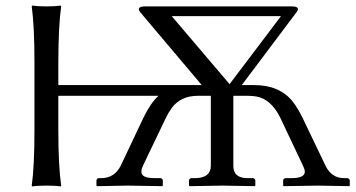

<svg xmlns="http://www.w3.org/2000/svg" viewBox="-20 -668 1283 691"><path d="M806.2 -365.2 991.2 -609.9H598.1ZM104 -444.8Q104 -573.7 94.2 -645L96.2 -647.9Q114.3 -645 147 -645Q179.7 -645 198.2 -647.9L200.2 -645Q190.4 -578.1 189.9 -444.8V-361.8H670.9H706.1L483.9 -625Q469.7 -644 501 -645H1030.8Q1053.7 -645 1052.2 -633.3Q1050.8 -628.9 1047.9 -625L850.1 -361.8H895Q986.3 -361.8 1033.7 -302.2Q1052.2 -278.3 1068.8 -244.1L1151.9 -70.8Q1173.3 -27.3 1217.8 -26.9H1230Q1237.8 -25.4 1238.8 -19V0L1236.8 2Q1235.8 2 1125 0L1001 2L999 0V-19Q1001 -25.9 1006.8 -26.9H1028.8Q1076.7 -26.9 1077.1 -49.8Q1076.7 -59.1 1070.8 -70.8L988.8 -244.1Q955.6 -311.5 902.3 -320.8Q889.2 -322.8 874 -323.2H819.8V-70.8Q819.8 -31.2 861.8 -27.3Q868.2 -26.9 874 -26.9H891.1Q897.9 -24.9 898.9 -19V0L897 2Q896 2 780.8 0L662.1 2L660.2 0V-19Q662.1 -25.9 668 -26.9H684.1Q738.3 -28.3 738.8 -70.8V-323.2H736.8H691.9Q629.9 -323.2 597.2 -278.3Q586.4 -263.2 577.1 -244.1L494.1 -70.8Q476.1 -32.2 519 -27.8Q527.3 -26.9 537.1 -26.9H558.1Q564.9 -24.9 565.9 -19V0L564 2Q563 2 439.9 0L329.1 2L327.1 0V-19Q328.6 -25.9 335 -26.9H347.2Q392.1 -28.3 414.1 -70.8L496.1 -244.1Q521.5 -296.9 550.3 -323.2H189.9V-200.2Q189.9 -71.3 200.2 0L198.2 2.9Q180.2 0 147 0Q114.3 0 96.2 2.9L94.2 0Q104 -68.4 104 -200.2Z"/></svg>

Font: Linux Biolinum O
Style: Regular
Weight: 400
Designer: Philipp H. Poll
Foundry: Philipp H. Poll
Version: Version 1.0.4